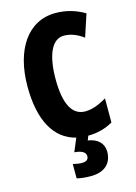

<svg xmlns="http://www.w3.org/2000/svg" viewBox="-141 -797 784 1110"><g transform="rotate(-15 251.5 -242.0)"><path d="M388 127C388 77 353 44 296 36L306 10C359 10 410 -3 455 -29V-173C413 -149 372 -130 326 -130C248 -130 208 -206 208 -354C208 -495 246 -585 318 -585C361 -585 398 -569 435 -542L479 -676C423 -709 366 -724 305 -724C139 -724 40 -574 40 -355C40 -152 109 -28 236 3L203 82C245 85 270 98 270 123C270 143 256 153 230 153C215 153 198 150 177 145V231C200 237 228 240 261 240C343 240 388 197 388 127Z"/></g></svg>

Font: Noto Sans Bengali ExtraCondensed ExtraBold
Style: Regular
Weight: 800
Width: 2
Designer: Joana Ranito - Universal Thirst; Jelle Bosma - Monotype Design Team
Foundry: Universal Thirst ehf.
Version: Version 3.000